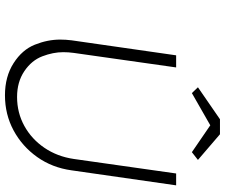

<svg xmlns="http://www.w3.org/2000/svg" viewBox="-88 -834 928 793"><g transform="rotate(90 376.5 -437.0)"><path d="M373 7Q296 7 240.5 -28.5Q185 -64 164 -116.5Q143 -169 143 -221Q143 -244 146 -268L208 -700H258L198 -277Q195 -255 195 -234Q195 -192 212 -147.5Q229 -103 273.5 -73Q318 -43 380 -43Q445 -43 499.5 -73Q554 -103 590 -156Q626 -209 636 -277L696 -700H745L683 -268Q672 -188 628 -126Q584 -64 518 -28.5Q452 7 373 7ZM364 -765 340 -790 472 -881H534L640 -790L608 -765L497 -841Z"/></g></svg>

Font: Lexend ExtLt
Style: Italic
Weight: 250
Italic angle: -8.13011°
Designer: Bonnie Shaver-Troup, Thomas Jockin
Foundry: Lexend
Version: Version 1.007